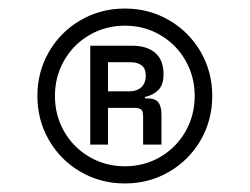

<svg xmlns="http://www.w3.org/2000/svg" viewBox="-20 -736 590 454"><path d="M361.8 -464.4V-394H318.4V-460Q318.4 -473.6 313.5 -477.3Q308.6 -481 295.4 -481H235.4V-394H193.4V-627.9H292.5Q327.1 -627.9 346.9 -611.1Q366.7 -594.2 366.7 -560.5Q366.7 -535.2 354.2 -522.9Q341.8 -510.7 322.8 -506.8V-503.4H327.6Q347.2 -503.4 354.5 -493.9Q361.8 -484.4 361.8 -464.4ZM324.7 -557.1Q324.7 -574.2 314.7 -581.5Q304.7 -588.9 289.1 -588.9H235.4V-520H286.1Q296.4 -520 304.9 -523.7Q313.5 -527.3 319.1 -535.6Q324.7 -543.9 324.7 -557.1ZM275.4 -715.8Q332.5 -715.8 379.9 -688.2Q427.2 -660.6 454.6 -613.3Q481.9 -565.9 481.9 -509.3Q481.9 -452.1 454.6 -404.8Q427.2 -357.4 379.9 -329.8Q332.5 -302.2 275.4 -302.2Q217.8 -302.2 170.4 -329.8Q123 -357.4 95.7 -404.8Q68.4 -452.1 68.4 -509.3Q68.4 -565.9 95.7 -613.3Q123 -660.6 170.4 -688.2Q217.8 -715.8 275.4 -715.8ZM275.4 -342.8Q321.3 -342.8 359.1 -365Q397 -387.2 418.7 -425.3Q440.4 -463.4 440.4 -509.3Q440.4 -554.7 418.7 -592.8Q397 -630.9 359.1 -653.1Q321.3 -675.3 275.4 -675.3Q229.5 -675.3 191.4 -653.1Q153.3 -630.9 131.6 -592.8Q109.9 -554.7 109.9 -509.3Q109.9 -463.4 131.6 -425.3Q153.3 -387.2 191.4 -365Q229.5 -342.8 275.4 -342.8Z"/></svg>

Font: Wand UI Pro
Style: Regular
Weight: 400
Designer: Andreas Faust
Version: Version 1.003;FEAKit 1.0